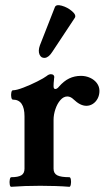

<svg xmlns="http://www.w3.org/2000/svg" viewBox="-20 -718 406 742"><path d="M29.8 -333Q25.4 -333 23.7 -342Q22 -351.1 23.7 -360.1Q25.4 -369.1 29.8 -369.1Q43.5 -369.1 70.3 -379.4Q97.2 -389.6 123.8 -403.1Q150.4 -416.5 159.7 -423.8Q168.5 -431.2 176.3 -431.2Q182.6 -431.2 185.8 -428.7Q189 -426.3 189.9 -420.9Q189.5 -417.5 189 -414.6Q188.5 -411.6 188.5 -408.7Q187 -396.5 187 -384.8Q187 -379.4 188.7 -376.7Q190.4 -374 193.8 -374Q197.3 -374 200.9 -376.5Q204.6 -378.9 207.5 -382.8Q226.6 -404.8 247.3 -414.8Q268.1 -424.8 293 -424.8Q312 -424.8 328.4 -417.2Q344.7 -409.7 354.5 -396.5Q364.3 -383.3 364.3 -366.7Q364.3 -350.1 357.2 -336.9Q350.1 -323.7 338.6 -316.4Q327.1 -309.1 314 -309.1Q301.8 -309.1 289.3 -315.4Q276.9 -321.8 264.2 -334Q258.8 -339.4 252.7 -342.3Q246.6 -345.2 240.2 -345.2Q225.6 -345.2 213.4 -331.3Q201.2 -317.4 194.1 -296.1Q187 -274.9 187 -254.9V-84.5H74.7V-268.1Q74.7 -333 29.8 -333ZM23.4 -33.2Q49.8 -33.2 62.3 -40.5Q74.7 -47.9 74.7 -65.9V-98.6H187V-65.9Q187 -47.9 201.2 -40.5Q215.3 -33.2 248 -33.2Q252.4 -33.2 253.9 -23.9Q255.4 -14.6 253.7 -5.4Q252 3.9 248 3.9Q198.7 0 135.7 0Q73.7 0 23.4 3.9Q19 3.9 17.6 -5.4Q16.1 -14.6 17.8 -23.9Q19.5 -33.2 23.4 -33.2ZM134.3 -543 191.9 -689.9Q196.3 -702.1 218.5 -696Q240.7 -689.9 258.3 -674.8Q275.9 -659.7 269 -648.9L182.1 -517.6Q168.5 -496.1 153.8 -494.4Q139.2 -492.7 132.8 -507.1Q126.5 -521.5 134.3 -543Z"/></svg>

Font: Junicode Two Beta VF
Style: Regular
Weight: 400
Designer: Peter S. Baker
Foundry: Briery Creek Software
Version: Version 1.031 beta; ttfautohint (v1.8.1.43-b0c9)